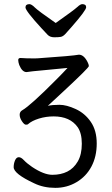

<svg xmlns="http://www.w3.org/2000/svg" viewBox="-20 -745 540 927"><path d="M247 162Q190 162 145 140Q46 94 46 62Q46 45 52.5 29.5Q59 14 71 14Q82 14 95.5 28.5Q109 43 135 61Q192 99 233 99Q274 99 305 83.5Q336 68 355.5 34.5Q375 1 375 -51Q375 -102 355 -131Q318 -183 239 -183Q202 -183 168 -172.5Q134 -162 116 -146Q114 -143 105 -143Q97 -143 86 -159.5Q75 -176 75 -191Q75 -206 88 -213Q128 -236 254 -363Q284 -393 306 -417L171 -404Q154 -403 139.5 -401Q125 -399 108 -397Q87 -397 73 -431Q68 -445 68 -455Q68 -465 79 -465Q106 -463 141 -463Q162 -463 169 -464Q329 -475 361 -481Q385 -481 403 -445Q409 -433 409 -426Q409 -418 293 -310L211 -234Q232 -239 267 -239Q301 -239 345.5 -218.5Q390 -198 418.5 -156.5Q447 -115 447 -52Q447 11 421.5 59Q396 107 349.5 134.5Q303 162 247 162ZM122 -725Q132 -725 148 -709Q164 -693 249 -634Q337 -696 352.5 -710.5Q368 -725 377 -725Q396 -725 396 -710Q396 -695 324 -613Q306 -592 295 -580.5Q284 -569 273.5 -567Q263 -565 242 -565Q221 -565 209.5 -577.5Q198 -590 180 -609Q103 -693 103 -709Q103 -725 122 -725Z"/></svg>

Font: Moon Stars Kai T HW
Style: Regular
Weight: 400
Designer: GuiWonder
Version: Version 1.101